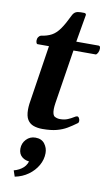

<svg xmlns="http://www.w3.org/2000/svg" viewBox="-102 -696 600 1041"><g transform="rotate(10 198.0 -176.0)"><path d="M159.7 12.7Q132.3 12.7 110.8 5.1Q89.4 -2.4 77.1 -22Q64.9 -41.5 64.9 -77.6Q64.9 -85 65.4 -92.8Q65.9 -100.6 66.9 -108.9L117.2 -435.5H54.2Q49.3 -436 47.4 -442.4Q45.4 -448.7 45.4 -454.6Q45.4 -465.8 51.5 -474.1Q57.6 -482.4 64 -483.9Q98.6 -488.8 122.3 -501.7Q146 -514.6 166 -543Q186 -571.3 210 -621.6Q216.8 -635.3 227.3 -640.9Q237.8 -646.5 254.9 -646.5H273.9Q279.8 -646.5 282.7 -643.1Q285.6 -639.6 284.7 -635.7L258.8 -485.4H382.3Q388.2 -484.9 389.9 -480.2Q391.6 -475.6 391.6 -469.7Q391.6 -458.5 386.5 -448.2Q381.3 -438 375.5 -435.5H252L205.1 -137.2Q203.6 -127.4 202.9 -119.4Q202.1 -111.3 202.1 -104Q202.1 -70.8 215.6 -63.7Q229 -56.6 244.1 -56.6Q268.6 -56.6 286.6 -64.2Q304.7 -71.8 316.7 -79.6Q328.6 -87.4 334 -87.4Q340.8 -87.4 345 -79.8Q349.1 -72.3 349.1 -64Q349.1 -55.7 343.8 -51.8Q317.9 -32.7 293.5 -18.3Q269 -3.9 237.5 4.4Q206.1 12.7 159.7 12.7ZM131.8 65.4Q165.5 65.4 182.6 87.9Q199.7 110.4 199.7 138.7Q199.7 174.3 181.2 206.8Q162.6 239.3 130.6 262.2Q98.6 285.2 57.1 293.5L45.9 260.7Q77.1 252.4 97.7 233.6Q118.2 214.8 123.5 181.2L129.4 199.2Q99.6 199.2 80.3 183.3Q61 167.5 61 138.2Q61 108.4 81.3 86.9Q101.6 65.4 131.8 65.4Z"/></g></svg>

Font: Gelasio SemiBold
Style: Italic
Weight: 600
Italic angle: -8.5°
Designer: Eben Sorkin
Foundry: Eben Sorkin
Version: Version 1.008